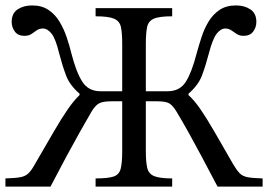

<svg xmlns="http://www.w3.org/2000/svg" viewBox="-25 -687 987 707"><path d="M161 0H-5V-30Q31 -31 50 -34.5Q69 -38 80.5 -49.5Q92 -61 105 -85Q145 -154 173.5 -203Q202 -252 224.5 -284.5Q247 -317 268 -337V-342Q232 -373 218.5 -408.5Q205 -444 193 -490Q180 -544 165 -563Q150 -582 133 -582Q120 -582 110.5 -575.5Q101 -569 91 -562Q81 -555 65 -555Q41 -555 29.5 -571Q18 -587 18 -606Q18 -638 40 -652.5Q62 -667 93 -667Q129 -667 153.5 -650.5Q178 -634 194 -607.5Q210 -581 220.5 -550Q231 -519 238 -490Q256 -420 278.5 -385.5Q301 -351 345 -351H425V-525Q425 -564 420.5 -586.5Q416 -609 395.5 -618Q375 -627 327 -627V-657H609V-627Q561 -627 541 -618Q521 -609 516.5 -586.5Q512 -564 512 -525V-351H592Q637 -351 659 -385.5Q681 -420 699 -490Q707 -519 717 -550Q727 -581 743 -607.5Q759 -634 783.5 -650.5Q808 -667 844 -667Q875 -667 897 -652.5Q919 -638 919 -606Q919 -587 907.5 -571Q896 -555 872 -555Q857 -555 846.5 -562Q836 -569 826.5 -575.5Q817 -582 804 -582Q788 -582 773 -563Q758 -544 744 -490Q732 -444 718.5 -408.5Q705 -373 669 -342V-337Q691 -317 713 -285Q735 -253 763.5 -204Q792 -155 832 -85Q846 -61 857 -49.5Q868 -38 887 -34.5Q906 -31 942 -30V0H776Q741 -67 716 -113.5Q691 -160 670 -198Q649 -236 625 -276Q611 -299 598 -306.5Q585 -314 553 -314H512V-131Q512 -89 517.5 -67.5Q523 -46 544 -38Q565 -30 609 -30V0H327V-30Q373 -30 393.5 -37Q414 -44 419.5 -66Q425 -88 425 -131V-314H385Q354 -314 340 -306.5Q326 -299 312 -276Q289 -236 267.5 -198Q246 -160 221 -113.5Q196 -67 161 0Z"/></svg>

Font: STIX Two Text
Style: Regular
Weight: 400
Designer: Ross Mills, John Hudson & Paul Hanslow, Tiro Typeworks Ltd; with prior portions MicroPress Inc., and Coen Hoffman.
Foundry: Tiro Typeworks Ltd
Version: Version 2.13 b171